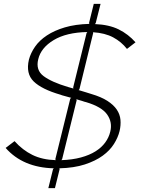

<svg xmlns="http://www.w3.org/2000/svg" viewBox="-20 -859 729 989"><path d="M596 -184Q588 -151 567 -117.5Q546 -84 509 -57Q472 -30 417 -12Q362 6 286 8L287 13L263 110H229L253 13L257 8Q98 4 9 -97L55 -132Q96 -86 147 -61Q198 -36 267 -34L265 -39L342 -351L347 -355Q343 -356 334.5 -358.5Q326 -361 316.5 -363.5Q307 -366 300 -368Q293 -370 292 -371Q195 -399 153.5 -439.5Q112 -480 129 -552Q138 -586 160.5 -618.5Q183 -651 221.5 -676.5Q260 -702 314 -718Q368 -734 440 -736L439 -742L463 -839H498L473 -740L469 -735Q542 -732 591.5 -707.5Q641 -683 678 -641L634 -607Q605 -644 563 -666.5Q521 -689 459 -693L460 -689L389 -399L385 -395Q405 -389 424.5 -383Q444 -377 450 -375Q501 -360 533 -339.5Q565 -319 581.5 -294.5Q598 -270 600.5 -242Q603 -214 596 -184ZM430 -694Q322 -692 256.5 -652.5Q191 -613 177 -554Q163 -498 204.5 -467Q246 -436 330 -411L358 -403L357 -409L426 -689ZM548 -181Q560 -229 532 -269Q504 -309 423 -333Q421 -333 415 -335Q409 -337 401.5 -339.5Q394 -342 386 -344Q378 -346 373 -348L375 -343L300 -39L296 -34Q353 -36 397 -48Q441 -60 472 -79.5Q503 -99 522 -125Q541 -151 548 -181Z"/></svg>

Font: TypoPRO Sinkin Sans
Style: 200 X Light Italic
Weight: 200
Italic angle: -112°
Designer: Keith Bates
Foundry: K-Type
Version: Sinkin Sans (version 1.0)  by Keith Bates   •   © 2014   www